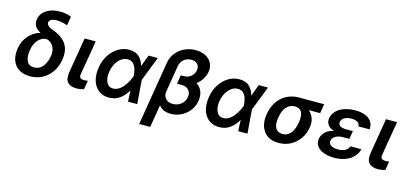

<svg xmlns="http://www.w3.org/2000/svg" viewBox="-76 -1329 4487 2103"><g transform="rotate(15 2168.0 -277.5)"><path d="M52.2 -246.8 54 -258.5Q60 -299 78.3 -335.4Q96.6 -371.8 122.9 -400.9Q149.1 -430 181.3 -450.3Q213.4 -470.5 247.5 -478.7V-481.5Q204.5 -503.9 185.2 -536.6Q165.8 -569.2 173.3 -614.3Q184.7 -680.8 245 -720.5Q305 -760.3 398.8 -760.3Q416.5 -760.3 432.7 -758.9Q448.9 -757.5 464.3 -754.6Q479.8 -751.8 495 -747.5Q510.3 -743.3 526.3 -737.2L508.9 -633.9Q499.3 -638.1 486 -642.6Q472.7 -647 457.2 -650.4Q441.8 -653.8 424.7 -656.1Q407.7 -658.4 389.9 -658.4Q349.1 -658.4 327.1 -646.3Q305 -634.2 301.1 -612.9Q298.3 -598 313.2 -579.5Q328.1 -560.7 376.4 -543.3Q431.8 -523.1 470 -495.7Q508.2 -468.4 530.4 -433.6Q552.6 -398.8 559.1 -356.5Q565.7 -314.3 557.9 -264.2L556.1 -252.8Q547.2 -197.1 522.2 -149Q497.2 -100.9 458.8 -65.5Q420.5 -30.2 370.4 -10.1Q320.3 9.9 261.7 9.9Q221.9 9.9 190.2 1.6Q158.4 -6.7 132.8 -23.1Q107.2 -39.4 89.3 -62.3Q71.4 -85.2 61.3 -113.8Q51.1 -142.4 48.8 -176Q46.5 -209.5 52.2 -246.8ZM196.7 -142.8Q218.4 -95.5 279.1 -95.5Q338.8 -95.5 375.7 -142Q394.2 -165.5 406.8 -194.2Q419.4 -223 425.4 -258.5L427.2 -268.8Q431.8 -296.2 427.6 -322.8Q423.3 -349.4 411.2 -371.6Q399.1 -393.8 379.6 -409.4Q360.1 -425.1 334.5 -430.4Q304.3 -430.4 279.7 -417.8Q255 -405.2 236.2 -383.3Q217.3 -361.5 204.9 -332Q192.5 -302.6 187.1 -268.8L185.7 -259.9Q174.4 -190 196.7 -142.8Z M666.2 -147 733 -545.5H858.7L793.3 -158.7Q790.5 -141.3 793 -130.3Q795.5 -119.3 802.6 -113.6Q816.8 -102.6 843 -102.6Q855.8 -102.6 867 -104Q878.2 -105.5 886.4 -106.9L870 -6.4Q852.6 -1.1 831 2.7Q809.3 6.4 783.7 6.4Q719.1 6.4 686.1 -28.8Q653.1 -63.9 666.2 -147Z M964.1 -280.2Q977.3 -360.8 1017.4 -422.2Q1036.2 -450.6 1060 -474.6Q1083.8 -498.6 1111.7 -516Q1139.6 -533.4 1171.3 -543Q1203.1 -552.6 1238.3 -552.6Q1310.7 -552.6 1351.6 -513.8Q1393.1 -474.4 1407 -414.1H1408L1457.7 -545.5H1562.1L1454.2 -267.4L1475.9 0H1370.7L1365.4 -124.6H1364.3Q1329.9 -64.3 1278.1 -26.3Q1250.4 -6 1219.5 2.7Q1188.6 11.4 1154.1 11.4Q1118.6 11.4 1089.5 1.8Q1060.4 -7.8 1036.6 -26.6Q1012.8 -45.5 995.7 -71.4Q978.7 -97.3 969.5 -129.6Q960.2 -161.9 958.6 -199.8Q957 -237.6 964.1 -280.2ZM1099.1 -144.2Q1122.5 -95.9 1174 -95.9Q1196.4 -95.9 1216.4 -104Q1236.5 -112.2 1254.3 -126.1Q1272 -139.9 1287.3 -158.2Q1302.6 -176.5 1315.3 -196.4Q1328.1 -216.3 1338.1 -236.7Q1348 -257.1 1355.1 -275.2L1358.3 -283.4Q1357.2 -300.1 1354.9 -318.5Q1352.6 -337 1347.8 -355.3Q1343 -373.6 1335.2 -390.1Q1327.4 -406.6 1315.7 -419.4Q1304 -432.2 1287.6 -439.6Q1271.3 -447.1 1249.6 -447.1Q1219.8 -447.1 1193.4 -433.6Q1166.9 -420.1 1145.6 -395.8Q1124.3 -371.4 1109.2 -338.2Q1094.1 -305 1087.4 -265.6Q1075.6 -192.1 1099.1 -144.2Z M1672.2 -523.1Q1680.8 -572.1 1705.6 -611.7Q1730.5 -651.3 1766.9 -679.2Q1803.3 -707 1848.4 -722.1Q1893.5 -737.2 1942.5 -737.2Q1975.5 -737.2 2003.4 -730.8Q2031.2 -724.4 2055 -712Q2078.8 -699.6 2096.8 -682Q2114.7 -664.4 2125.7 -642.9Q2136.7 -621.4 2140.3 -596.2Q2143.8 -571 2138.8 -543.3Q2135.7 -522.7 2127.7 -501.8Q2119.7 -480.8 2107.4 -460.9Q2095.2 -441.1 2079 -423.1Q2062.9 -405.2 2043 -390.3Q2088.1 -362.2 2106.5 -312.9Q2123.9 -266.7 2114.7 -208.1Q2107.2 -160.9 2083.8 -121.3Q2060.4 -81.7 2025.4 -52.9Q1990.4 -24.1 1946.9 -8Q1903.4 8.2 1855.8 8.2Q1837.4 8.2 1819.1 5.3Q1800.8 2.5 1783.9 -3.9Q1767 -10.3 1751.8 -20.8Q1736.5 -31.2 1723.7 -46.9L1718.8 -44.7L1741.5 -183.6L1677.2 204.5H1552.2ZM1766.3 -136.7Q1793 -102.3 1849.8 -102.3Q1875.7 -102.3 1899.5 -110.4Q1923.3 -118.6 1942.5 -133.5Q1961.6 -148.4 1974.6 -169.6Q1987.6 -190.7 1991.8 -216.6Q2000 -265.3 1971.6 -297.2Q1943.2 -328.8 1892.4 -328.8H1838.1L1853.3 -420.5H1853.7L1854.8 -427.9H1889.6Q1917.6 -427.9 1938.9 -437Q1960.2 -446 1975.3 -460.2Q1990.4 -474.4 1999.3 -492.2Q2008.2 -509.9 2011 -527.3Q2017.8 -569.2 1994.3 -596.2Q1970.5 -623.2 1924 -623.2Q1899.9 -623.2 1878.4 -615.6Q1856.9 -608 1840 -594.1Q1823.2 -580.3 1811.8 -560.5Q1800.4 -540.8 1796.5 -516.7L1747.2 -217.3L1746.8 -216.6L1746.1 -211.6Q1742.9 -189.3 1748.4 -171.2Q1753.9 -153.1 1766.3 -136.7Z M2213.8 -280.2Q2226.9 -360.8 2267 -422.2Q2285.9 -450.6 2309.7 -474.6Q2333.5 -498.6 2361.3 -516Q2389.2 -533.4 2421 -543Q2452.8 -552.6 2487.9 -552.6Q2560.4 -552.6 2601.2 -513.8Q2642.8 -474.4 2656.6 -414.1H2657.7L2707.4 -545.5H2811.8L2703.8 -267.4L2725.5 0H2620.4L2615.1 -124.6H2614Q2579.5 -64.3 2527.7 -26.3Q2500 -6 2469.1 2.7Q2438.2 11.4 2403.8 11.4Q2368.3 11.4 2339.1 1.8Q2310 -7.8 2286.2 -26.6Q2262.4 -45.5 2245.4 -71.4Q2228.3 -97.3 2219.1 -129.6Q2209.9 -161.9 2208.3 -199.8Q2206.7 -237.6 2213.8 -280.2ZM2348.7 -144.2Q2372.2 -95.9 2423.7 -95.9Q2446 -95.9 2466.1 -104Q2486.2 -112.2 2503.9 -126.1Q2521.7 -139.9 2536.9 -158.2Q2552.2 -176.5 2565 -196.4Q2577.8 -216.3 2587.7 -236.7Q2597.7 -257.1 2604.8 -275.2L2608 -283.4Q2606.9 -300.1 2604.6 -318.5Q2602.3 -337 2597.5 -355.3Q2592.7 -373.6 2584.9 -390.1Q2577.1 -406.6 2565.3 -419.4Q2553.6 -432.2 2537.3 -439.6Q2521 -447.1 2499.3 -447.1Q2469.5 -447.1 2443 -433.6Q2416.5 -420.1 2395.2 -395.8Q2373.9 -371.4 2358.8 -338.2Q2343.7 -305 2337 -265.6Q2325.3 -192.1 2348.7 -144.2Z M2872.9 -258.5 2875.7 -269.9Q2884.9 -326 2909.6 -373.4Q2934.3 -420.8 2972.1 -455.3Q3009.9 -489.7 3059.7 -509.1Q3109.4 -528.4 3168.3 -528.4H3453.5L3436.1 -422.9H3307.9Q3340.9 -394.2 3359.4 -348Q3376.8 -304 3367.2 -248.6L3365.8 -238.6Q3356.2 -170.8 3316.8 -114.3Q3297.2 -86.3 3272.4 -63.2Q3247.5 -40.1 3218 -24Q3188.6 -7.8 3154.1 1.1Q3119.7 9.9 3080.3 9.9Q3039.8 9.9 3007.5 1.4Q2975.1 -7.1 2949.9 -25.6Q2900.2 -62.1 2880.5 -121.6Q2860.8 -181.1 2872.9 -258.5ZM3097.7 -95.5Q3128.2 -95.5 3151.6 -108.5Q3175.1 -121.4 3191.9 -143.6Q3208.8 -165.8 3219.6 -195.5Q3230.5 -225.1 3235.8 -258.5L3238.6 -269.9Q3245.4 -308.6 3240.1 -345.9Q3237.6 -363.3 3231 -377.5Q3224.4 -391.7 3213.4 -401.8Q3202.4 -411.9 3187 -417.4Q3171.5 -422.9 3150.9 -422.9Q3119.3 -422.9 3095 -410.5Q3070.7 -398.1 3053.1 -377.1Q3035.5 -356.2 3024.5 -328.5Q3013.5 -300.8 3008.5 -269.9L3005.7 -258.5Q3000 -225.1 3001.4 -195.5Q3002.8 -165.8 3013.3 -143.6Q3023.8 -121.4 3044.4 -108.5Q3065 -95.5 3097.7 -95.5Z M3494.7 -148.4Q3497.9 -168.7 3507.8 -187.3Q3517.8 -206 3534.1 -224.1Q3566.1 -259.2 3632.8 -274.9Q3577.4 -291.5 3558.2 -324.9Q3539.1 -358.3 3545.1 -394.2Q3551.5 -431.8 3573.5 -461.3Q3595.5 -490.8 3629.8 -511Q3664.1 -531.2 3708.6 -541.9Q3753.2 -552.6 3804.3 -552.6Q3900.9 -552.6 3956 -510.3Q4012.1 -467 4005.3 -391.3H3878.6Q3878.6 -421.9 3853 -437.9Q3827.4 -453.8 3782.3 -453.8Q3757.8 -453.8 3737.9 -448.7Q3718 -443.5 3703.5 -434.5Q3688.9 -425.4 3680 -413.2Q3671.2 -400.9 3668.7 -386.4Q3664.4 -358.7 3687 -342Q3709.5 -325.3 3759.9 -325.3H3833.5L3823.2 -263.5L3818.5 -233.7H3745.4Q3726.9 -233.7 3706.9 -229.8Q3686.8 -225.9 3669.2 -217.2Q3651.6 -208.5 3638.8 -194.2Q3626.1 -180 3622.2 -159.4Q3620 -144.5 3625.7 -131.7Q3631.4 -119 3644.5 -109.6Q3657.7 -100.1 3677.7 -94.8Q3697.8 -89.5 3724.4 -89.5Q3778.1 -89.5 3808.1 -106.7Q3838.1 -123.9 3850.9 -158H3974.8Q3968 -128.6 3953.7 -104.6Q3939.3 -80.6 3919.2 -62Q3899.1 -43.3 3874.6 -29.7Q3850.1 -16 3823 -7.3Q3795.8 1.4 3767.4 5.7Q3739 9.9 3711.3 9.9Q3676.8 9.9 3647.2 5Q3617.5 0 3590.9 -9.6Q3565 -19.2 3545.1 -33Q3525.2 -46.9 3512.8 -64.6Q3500.4 -82.4 3495.6 -103.5Q3490.8 -124.6 3494.7 -148.4Z M4083.5 -147 4150.2 -545.5H4275.9L4210.6 -158.7Q4207.7 -141.3 4210.2 -130.3Q4212.7 -119.3 4219.8 -113.6Q4234 -102.6 4260.3 -102.6Q4273.1 -102.6 4284.3 -104Q4295.5 -105.5 4303.6 -106.9L4287.3 -6.4Q4269.9 -1.1 4248.2 2.7Q4226.6 6.4 4201 6.4Q4136.4 6.4 4103.3 -28.8Q4070.3 -63.9 4083.5 -147Z"/></g></svg>

Font: Inter P Semi Bold
Style: Italic
Weight: 600
Italic angle: 9.39999°
Designer: Rasmus Andersson
Foundry: rsms
Version: Version 3.018;git-588b23468